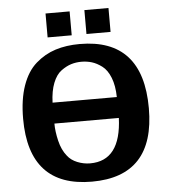

<svg xmlns="http://www.w3.org/2000/svg" viewBox="-60 -949 914 1024"><g transform="rotate(-5 397.0 -436.5)"><path d="M222 -766V-894H351V-766ZM430 -766V-894H559V-766ZM54 -345Q54 -448 80 -522Q106 -596 153.5 -637.5Q201 -679 259 -697.5Q317 -716 389 -716Q727 -716 727 -343Q727 21 391 21Q54 21 54 -345ZM218 -305Q218 -263 230 -212.5Q242 -162 269 -129Q288 -104 321.5 -90.5Q355 -77 390 -77Q554 -77 563 -305ZM218 -417H562Q561 -478 544 -521Q527 -564 499.5 -584.5Q472 -605 445.5 -613Q419 -621 390 -621Q361 -621 335 -613Q309 -605 281.5 -585Q254 -565 237 -522Q220 -479 218 -417Z"/></g></svg>

Font: Coval
Style: Black
Weight: 1000
Foundry: Context Ltd
Version: Version 001.000